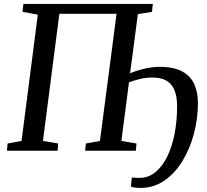

<svg xmlns="http://www.w3.org/2000/svg" viewBox="-20 -763 1050 972"><path d="M690.5 188.5Q680 188.5 664.8 186.8Q649.5 185 642.5 181.5L647.5 135Q654 136.5 665.2 137Q676.5 137.5 686.5 137.5Q731 137.5 766 109.2Q801 81 825.8 31.2Q850.5 -18.5 863.5 -84.2Q876.5 -150 876.5 -225Q876.5 -299 846.2 -334.8Q816 -370.5 751.5 -370.5Q718 -370.5 688.8 -363.2Q659.5 -356 633 -346.5L594.5 -49.5L671 -36.5L667.5 0H411L414.5 -36.5L486 -49.5L570 -693H280.5L197.5 -49.5L274.5 -36.5L271.5 0H15L18.5 -36.5L89 -49.5L171.5 -689L94 -703L98.5 -743H753.5L749.5 -703L678 -691.5L638.5 -392Q671.5 -406 711 -415.2Q750.5 -424.5 788.5 -424.5Q861 -424.5 903.2 -401Q945.5 -377.5 963.8 -336.2Q982 -295 982 -241Q982 -163.5 962 -87.2Q942 -11 904.2 51.2Q866.5 113.5 812.5 151Q758.5 188.5 690.5 188.5Z"/></svg>

Font: Merriweather Text Regular
Style: Italic
Weight: 400
Italic angle: -7.8°
Designer: Eben Sorkin
Foundry: Eben Sorkin
Version: Version 2.100; ttfautohint (v1.7.19-72a1) -l 8 -r 50 -G 200 